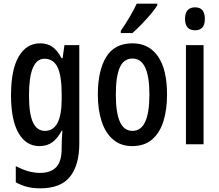

<svg xmlns="http://www.w3.org/2000/svg" viewBox="-20 -786 1192 1046"><path d="M199 -550Q237 -550 265 -531Q293 -512 315 -469H321L331 -540H412V-4Q412 113 361.5 176.5Q311 240 199 240Q160 240 128 232Q96 224 66 207V119Q136 156 197 156Q255 156 285.5 125.5Q316 95 316 22V8Q316 -8 317 -30Q318 -52 320 -74H316Q294 -32 265 -11Q236 10 195 10Q122 10 81 -61Q40 -132 40 -267Q40 -406 82 -478Q124 -550 199 -550ZM222 -466Q138 -466 138 -266Q138 -166 159.5 -119.5Q181 -73 225 -73Q316 -73 316 -247V-273Q316 -373 293.5 -419.5Q271 -466 222 -466Z M890 -271Q890 -189 870.5 -126Q851 -63 809 -26.5Q767 10 700 10Q638 10 596 -26Q554 -62 533.5 -125.5Q513 -189 513 -271Q513 -401 558.5 -475.5Q604 -550 702 -550Q791 -550 840.5 -479Q890 -408 890 -271ZM611 -270Q611 -173 633 -123Q655 -73 702 -73Q794 -73 794 -271Q794 -467 702 -467Q654 -467 632.5 -418Q611 -369 611 -270ZM837 -757Q825 -737 801 -708.5Q777 -680 750 -652.5Q723 -625 702 -606H638V-618Q693 -698 725 -766H837Z M1043 -746Q1096 -746 1096 -683Q1096 -621 1043 -621Q988 -621 988 -683Q988 -746 1043 -746ZM1089 -540V0H993V-540Z"/></svg>

Font: Noto Sans Lao Looped ExtraCondensed Medium
Style: Regular
Weight: 500
Width: 2
Designer: Mark Frömberg, Ben Mitchell
Foundry: The Fontpad Ltd
Version: Version 1.002; ttfautohint (v1.8.4.7-5d5b)